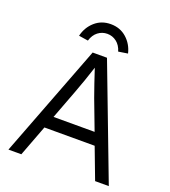

<svg xmlns="http://www.w3.org/2000/svg" viewBox="-158 -1006 989 1120"><g transform="rotate(20 336.5 -446.0)"><path d="M25 0 293 -700H382L648 0H563L490 -193H178L105 0ZM275 -449 207 -269H462L392 -454Q380 -487 364 -534Q348 -581 335 -621Q321 -578 306 -534.5Q291 -491 275 -449ZM243 -756 185 -765Q198 -820 238.5 -856Q279 -892 337 -892Q395 -892 435.5 -856Q476 -820 489 -765L431 -756Q420 -793 394.5 -812.5Q369 -832 337 -832Q305 -832 279.5 -812.5Q254 -793 243 -756Z"/></g></svg>

Font: Lexend Deca Light
Style: Regular
Weight: 300
Designer: Bonnie Shaver-Troup, Thomas Jockin
Foundry: Lexend
Version: Version 1.008; ttfautohint (v1.8.4.7-5d5b)